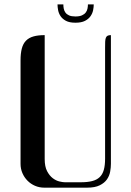

<svg xmlns="http://www.w3.org/2000/svg" viewBox="-20 -865 606 885"><path d="M74.7 -109.9Q74.7 -86.9 83.3 -67.1Q91.8 -47.4 106.7 -32.2Q121.6 -17.1 141.6 -8.5Q161.6 0 184.1 0H381.3Q418 0 439.9 -11Q461.9 -22 473.1 -38.3Q484.4 -54.7 487.8 -74Q491.2 -93.3 491.2 -109.9V-703.1Q481.4 -703.1 475.8 -700.2Q470.2 -697.3 467.8 -690.4Q465.3 -683.6 464.8 -672.6Q464.4 -661.6 464.4 -645V-133.8Q464.4 -103 458.5 -82Q452.6 -61 439.2 -48.3Q425.8 -35.6 404.5 -30.3Q383.3 -24.9 352.5 -24.9H278.8Q269.5 -24.9 253.9 -28.6Q238.3 -32.2 223.1 -43.7Q208 -55.2 197 -76.2Q186 -97.2 186 -132.3V-703.1Q155.3 -703.1 134 -697Q112.8 -690.9 99.6 -677.2Q86.4 -663.6 80.6 -641.4Q74.7 -619.1 74.7 -586.4ZM412.1 -844.7Q412.1 -832.5 409.2 -817.9Q406.2 -803.2 397.2 -790.3Q388.2 -777.3 371.6 -768.8Q355 -760.3 327.6 -760.3Q300.3 -760.3 283.9 -769Q267.6 -777.8 259 -790.8Q250.5 -803.7 247.8 -818.4Q245.1 -833 245.1 -844.7H272Q272 -834.5 273.9 -824.7Q275.9 -814.9 281.7 -806.9Q287.6 -798.8 298.6 -793.9Q309.6 -789.1 327.6 -789.1Q346.2 -789.1 357.7 -794.2Q369.1 -799.3 375.2 -807.4Q381.3 -815.4 383.3 -825.4Q385.3 -835.4 385.3 -844.7Z"/></svg>

Font: Unique
Style: Regular
Weight: 400
Designer: Anna Pocius (aka Artmaker)
Foundry: Anna Pocius
Version: Version 1.000 2013 initial release